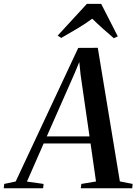

<svg xmlns="http://www.w3.org/2000/svg" viewBox="-91 -1002 730 1022"><path d="M-71 0 -68.5 -23 -7.5 -36 325.5 -747 429.5 -747.5 547 -36.5 615 -23 613 0H339L342 -23L420 -36L391 -238.5H141.5L52.5 -35.5L141 -23L138.5 0ZM158 -276H385.5L338 -604L331 -672L308 -616ZM216 -812.5 371.5 -981.5H447.5L536 -808.5L515 -798.5Q485.5 -823.5 456.5 -849.5Q427.5 -875.5 400 -902.5Q364 -876 322.2 -851Q280.5 -826 235 -800Z"/></svg>

Font: Merriweather 120pt Medium
Style: Italic
Weight: 500
Italic angle: -7.8°
Version: Version 2.101